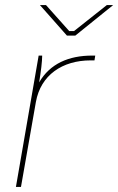

<svg xmlns="http://www.w3.org/2000/svg" viewBox="-20 -740 468 760"><path d="M43 0H63L122 -336C141 -443 227 -501 339 -501H354L357 -520H345C252 -520 178 -488 135 -414C142 -456 147 -498 147 -520H133ZM245 -599H278L428 -720H403L273 -617H254L162 -720H138Z"/></svg>

Font: Fixel Text 20240404 Thin
Style: Italic
Weight: 100
Width: 4
Italic angle: -10°
Designer: AlfaBravo + MacPaw
Foundry: Kyrylo Tkachov, Marchela Mozhyna, Serhii Makarenko, Maria Weinstein, Zakhar Kryvoshyya
Version: Version 1.211;Glyphs 3.2 (3225)